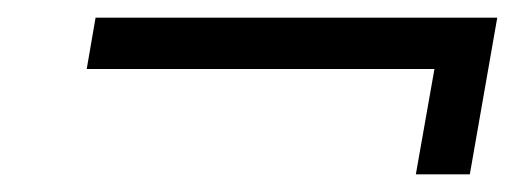

<svg xmlns="http://www.w3.org/2000/svg" viewBox="-20 -325 582 217"><path d="M471 -247H78L88 -305H542L511 -128H450Z"/></svg>

Font: Overused Grotesk Book
Style: Italic
Weight: 350
Italic angle: -10°
Version: Version 0.003